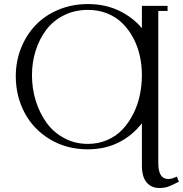

<svg xmlns="http://www.w3.org/2000/svg" viewBox="-20 -731 905 950"><path d="M58.1 -354Q58.1 -427.2 84 -492.7Q109.9 -558.1 156 -606.4Q202.1 -654.8 269.3 -682.9Q336.4 -710.9 415 -710.9Q499 -710.9 566.7 -679.2Q634.3 -647.5 682.1 -591.8V-702.1H809.1V-676.8H763.2V76.2Q763.2 154.8 813 154.8Q829.1 154.8 855 143.1L865.2 168Q829.6 186.5 811.3 192.9Q793 199.2 768.1 199.2Q729 199.2 705.6 171.6Q682.1 144 682.1 87.9V-121.1Q634.8 -60.1 567.1 -26.1Q499.5 7.8 415 7.8Q309.1 7.8 226.8 -42Q144.5 -91.8 101.3 -173.8Q58.1 -255.9 58.1 -354ZM138.2 -358.9Q138.2 -293.5 156.7 -233.2Q175.3 -172.9 209.5 -124.8Q243.7 -76.7 297.1 -47.9Q350.6 -19 415 -19Q466.3 -19 510.5 -38.1Q554.7 -57.1 585.7 -90.1Q616.7 -123 638.9 -166.5Q661.1 -210 671.6 -259Q682.1 -308.1 682.1 -359.9Q682.1 -409.7 671.4 -456.5Q660.6 -503.4 638.7 -544.4Q616.7 -585.4 585.4 -616.2Q554.2 -647 510.5 -664.6Q466.8 -682.1 415 -682.1Q349.6 -682.1 296.1 -655.3Q242.7 -628.4 208.7 -583.3Q174.8 -538.1 156.5 -480.5Q138.2 -422.9 138.2 -358.9Z"/></svg>

Font: Dehuti Alt
Style: Book
Weight: 400
Version: Version 1.2